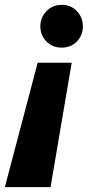

<svg xmlns="http://www.w3.org/2000/svg" viewBox="-61 -549 375 790"><path d="M193 -529Q231 -529 255.5 -503Q280 -477 280 -441Q280 -404 255.5 -378.5Q231 -353 193 -353Q155 -353 130 -378.5Q105 -404 105 -441Q105 -477 130 -503Q155 -529 193 -529ZM-41 221 94 -291H234L147 221Z"/></svg>

Font: Be Vietnam Pro ExtraBold
Style: Italic
Weight: 800
Italic angle: -12°
Designer: Lam Bao, Tony Le, Vietanh Nguyen
Foundry: Yellow Type Foundry
Version: Version 1.002; ttfautohint (v1.8.3)